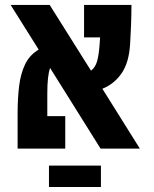

<svg xmlns="http://www.w3.org/2000/svg" viewBox="-20 -606 626 783"><path d="M390.1 0 184.1 -329.1Q178.7 -313 175.8 -287.6Q172.9 -262.2 172.9 -224.1V-132.3H246.1V0H51.8V-144.5Q51.8 -203.6 57.9 -254.4Q64 -305.2 82.3 -343.5Q100.6 -381.8 137.7 -403.8L23.4 -585.9H182.6L351.1 -317.9Q369.1 -331.1 376.2 -357.2Q383.3 -383.3 386.2 -424.3Q387.2 -440.4 388.2 -453.6H322.8V-585.9H516.1Q516.1 -547.4 514.4 -503.2Q512.7 -459 510.7 -428.2Q506.3 -350.6 475.6 -306.6Q444.8 -262.7 397.5 -244.1L550.3 0ZM391.6 69.3V156.7H179.7V69.3Z"/></svg>

Font: Cascadia Code NF
Style: Bold
Weight: 700
Monospace: yes
Designer: Aaron Bell
Foundry: Saja Typeworks
Version: Version 2404.023; ttfautohint (v1.8.4)